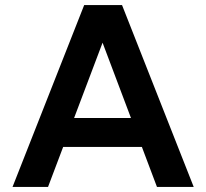

<svg xmlns="http://www.w3.org/2000/svg" viewBox="-20 -735 811 755"><path d="M595.9 -157.3H172.1V-271.1H595.9ZM741.7 0H597.2L363.3 -620.2H403.4L168.9 0H29.3L311 -715H459.9Z"/></svg>

Font: Wix Madefor Display
Style: Regular
Weight: 400
Designer: Dalton Maag Ltd
Foundry: Dalton Maag Ltd
Version: Version 3.100